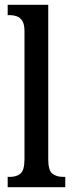

<svg xmlns="http://www.w3.org/2000/svg" viewBox="-20 -780 304 800"><path d="M12 0V-43H22Q49 -43 65.5 -57Q82 -71 82 -117V-650Q82 -679 73 -693Q64 -707 50 -712Q36 -717 22 -717H12V-760H181V-117Q181 -71 197.5 -57Q214 -43 243 -43H252V0Z"/></svg>

Font: Noto Serif Myanmar ExtraCondensed Medium
Style: Regular
Weight: 500
Width: 2
Designer: Ben Mitchell and the Monotype Design Team
Foundry: Monotype Imaging Inc.
Version: Version 2.106; ttfautohint (v1.8.4.7-5d5b)